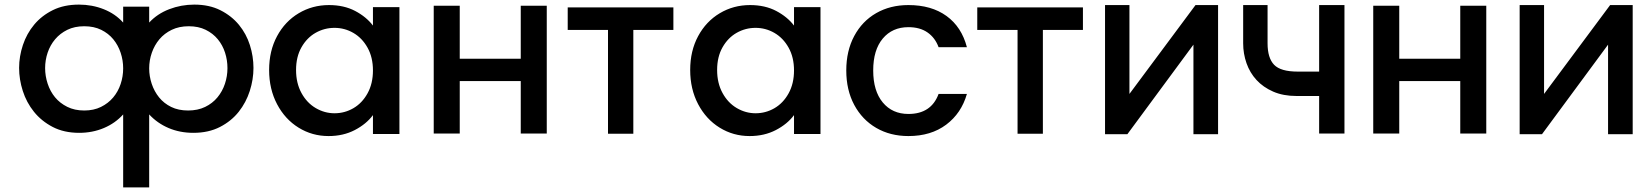

<svg xmlns="http://www.w3.org/2000/svg" viewBox="-20 -582 7171 834"><path d="M515 -85Q481 -47 431.5 -26Q382 -5 324 -5Q258 -5 209 -30.5Q160 -56 127.5 -96.5Q95 -137 79 -187Q63 -237 63 -287Q63 -337 79.5 -386.5Q96 -436 128.5 -475Q161 -514 209.5 -538Q258 -562 323 -562Q380 -562 430.5 -542Q481 -522 515 -484V-553H628V-484Q663 -522 715 -542Q767 -562 824 -562Q889 -562 937.5 -537.5Q986 -513 1018 -474Q1050 -435 1065.5 -386Q1081 -337 1081 -287Q1081 -237 1065 -187Q1049 -137 1017 -96.5Q985 -56 935.5 -30.5Q886 -5 820 -5Q761 -5 712 -26Q663 -47 628 -85V232H515ZM797 -102Q839 -102 871 -117.5Q903 -133 924.5 -159Q946 -185 957 -218Q968 -251 968 -286Q968 -321 957.5 -353.5Q947 -386 926 -411.5Q905 -437 873.5 -452.5Q842 -468 800 -468Q758 -468 726 -452.5Q694 -437 672.5 -411.5Q651 -386 639.5 -353Q628 -320 628 -285Q628 -251 639 -218Q650 -185 671 -159Q692 -133 723.5 -117.5Q755 -102 797 -102ZM346 -102Q387 -102 418.5 -117.5Q450 -133 471.5 -158.5Q493 -184 504 -217Q515 -250 515 -285Q515 -320 504 -353Q493 -386 472 -411.5Q451 -437 419.5 -452.5Q388 -468 346 -468Q304 -468 272.5 -452.5Q241 -437 219.5 -411.5Q198 -386 187 -353.5Q176 -321 176 -286Q176 -252 187 -218.5Q198 -185 219 -159.5Q240 -134 272 -118Q304 -102 346 -102Z M1149 -278Q1149 -361 1183.5 -425Q1218 -489 1277.5 -524.5Q1337 -560 1409 -560Q1474 -560 1522.5 -534.5Q1571 -509 1600 -471V-551H1715V0H1600V-82Q1571 -43 1521 -17Q1471 9 1407 9Q1336 9 1277 -27.5Q1218 -64 1183.5 -129.5Q1149 -195 1149 -278ZM1600 -276Q1600 -333 1576.5 -375Q1553 -417 1515 -439Q1477 -461 1433 -461Q1389 -461 1351 -439.5Q1313 -418 1289.5 -376.5Q1266 -335 1266 -278Q1266 -221 1289.5 -178Q1313 -135 1351.5 -112.5Q1390 -90 1433 -90Q1477 -90 1515 -112Q1553 -134 1576.5 -176.5Q1600 -219 1600 -276Z M1864 -2V-557H1977V-327H2242V-557H2355V-2H2242V-230H1977V-2Z M2621 -1V-452H2446V-550H2905V-452H2731V-1Z M2978 -278Q2978 -361 3012.5 -425Q3047 -489 3106.5 -524.5Q3166 -560 3238 -560Q3303 -560 3351.5 -534.5Q3400 -509 3429 -471V-551H3544V0H3429V-82Q3400 -43 3350 -17Q3300 9 3236 9Q3165 9 3106 -27.5Q3047 -64 3012.5 -129.5Q2978 -195 2978 -278ZM3429 -276Q3429 -333 3405.5 -375Q3382 -417 3344 -439Q3306 -461 3262 -461Q3218 -461 3180 -439.5Q3142 -418 3118.5 -376.5Q3095 -335 3095 -278Q3095 -221 3118.5 -178Q3142 -135 3180.5 -112.5Q3219 -90 3262 -90Q3306 -90 3344 -112Q3382 -134 3405.5 -176.5Q3429 -219 3429 -276Z M3656 -276Q3656 -361 3690.5 -425.5Q3725 -490 3786 -525Q3847 -560 3926 -560Q4026 -560 4091.5 -512.5Q4157 -465 4180 -377H4057Q4042 -418 4009 -441Q3976 -464 3926 -464Q3856 -464 3814.5 -414.5Q3773 -365 3773 -276Q3773 -187 3814.5 -137Q3856 -87 3926 -87Q4025 -87 4057 -174H4180Q4156 -90 4090 -40.5Q4024 9 3926 9Q3847 9 3786 -26.5Q3725 -62 3690.5 -126.5Q3656 -191 3656 -276Z M4400 -1V-452H4225V-550H4684V-452H4510V-1Z M4780 -560H4886V-174L5173 -560H5271V1H5164V-388L4877 1H4780Z M5710 -165H5612Q5554 -165 5510.5 -184Q5467 -203 5438 -234.5Q5409 -266 5394.5 -307.5Q5380 -349 5380 -394V-560H5486V-394Q5486 -330 5514.5 -300.5Q5543 -271 5617 -271H5710V-560H5820V-2H5710Z M5945 -2V-557H6058V-327H6323V-557H6436V-2H6323V-230H6058V-2Z M6581 -560H6687V-174L6974 -560H7072V1H6965V-388L6678 1H6581Z"/></svg>

Font: Poppins Cyr Med
Style: Regular
Weight: 500
Designer: Ninad Kale (Devanagari), Jonny Pinhorn (Latin)
Foundry: Indian Type Foundry
Version: 4.004